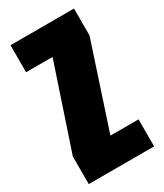

<svg xmlns="http://www.w3.org/2000/svg" viewBox="-173 -744 694 813"><g transform="rotate(-30 174.0 -337.5)"><path d="M12.5 0H332V-132H194.5L330 -543.5V-675H19.5V-543H149L12.5 -135Z"/></g></svg>

Font: Anybody ExtraCondensed Black
Style: Regular
Weight: 900
Width: 2
Version: Version 1.113;gftools[0.9.25]